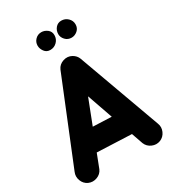

<svg xmlns="http://www.w3.org/2000/svg" viewBox="-245 -1086 1161 1299"><g transform="rotate(-30 336.0 -436.5)"><path d="M55.7 80.6Q24.4 66.4 12.2 33.4Q0 0.5 13.7 -30.8L276.4 -677.2Q291 -710.4 326.7 -721.9Q362.3 -733.4 393.6 -715.8Q420.9 -700.2 431.2 -673.3L664.6 -30.8Q677.2 1 663.1 33.2Q648.9 65.4 617.2 78.1Q585.4 90.3 553.2 76.4Q521 62.5 508.3 30.8L477.5 -57.6L208.5 -68.8L167 38.6Q153.3 69.8 120.1 82Q86.9 94.2 55.7 80.6ZM347.7 -427.2 272.5 -233.4 417.5 -227.5ZM518.1 -892.1Q518.1 -862.3 497.1 -844.2Q476.1 -826.2 450.7 -826.2Q421.4 -826.2 402.3 -846.7Q383.3 -867.2 383.3 -891.6Q383.3 -919.9 400.9 -940.7Q418.5 -961.4 445.8 -961.4Q475.6 -961.4 496.8 -941.2Q518.1 -920.9 518.1 -892.1ZM357.9 -899.9Q357.9 -869.1 336.4 -847.7Q314.9 -826.2 284.2 -826.2Q255.4 -826.2 239.3 -848.4Q223.1 -870.6 223.1 -894Q223.1 -921.9 242.7 -941.7Q262.2 -961.4 290 -961.4Q314.5 -961.4 336.2 -945.1Q357.9 -928.7 357.9 -899.9Z"/></g></svg>

Font: Mikhak Black
Style: Regular
Weight: 900
Designer: Amin Abedi
Version: Version 3.3